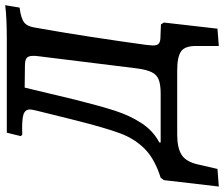

<svg xmlns="http://www.w3.org/2000/svg" viewBox="-136 -604 841 720"><g transform="rotate(-90 284.0 -244.5)"><path d="M475 -115Q473 -97 473 -92Q473 -76 479 -70Q485 -64 499 -63L552 -61L559 -50L536 151L471 156V74Q472 30 451.5 15Q431 0 380 0H139Q89 0 63 16.5Q37 33 27 77L10 151L-56 156L-32 -50L-23 -62Q47 -84 85 -121.5Q123 -159 143.5 -214Q164 -269 193 -384L198 -404L229 -529Q233 -547 233 -552Q233 -571 212.5 -577Q192 -583 138 -581L133 -587L146 -639H500Q577 -639 624 -645L615 -591Q575 -586 559.5 -574Q544 -562 540 -533Q524 -446 505.5 -325Q487 -204 475 -115ZM434 -540Q434 -558 426 -564.5Q418 -571 397 -571L315 -572L270 -384Q246 -288 228 -232.5Q210 -177 181.5 -133.5Q153 -90 109 -67V-62H292Q325 -62 344 -69Q363 -76 372.5 -95Q382 -114 387 -151L433 -523Q434 -530 434 -540Z"/></g></svg>

Font: Alegreya Medium
Style: Italic
Weight: 500
Italic angle: -7°
Designer: Juan Pablo del Peral
Foundry: Huerta Tipografica
Version: Version 2.008; ttfautohint (v1.8)